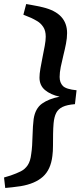

<svg xmlns="http://www.w3.org/2000/svg" viewBox="-50 -734 415 953"><path d="M80 -714Q89 -712 103 -710Q117 -708 132 -704.5Q147 -701 162 -698Q224 -683 253.5 -651Q283 -619 283 -570Q283 -545 277.5 -517Q272 -489 264.5 -459Q257 -429 251.5 -401.5Q246 -374 246 -352Q246 -324 262 -307.5Q278 -291 330 -286L322 -217Q283 -214 261 -203.5Q239 -193 229 -173.5Q219 -154 216 -122Q214 -99 213.5 -69.5Q213 -40 213 -11Q213 18 210 40Q202 108 163 143Q124 178 53 190Q30 193 11 195.5Q-8 198 -24 199L-30 147L3 137Q32 127 53 116.5Q74 106 87.5 86Q101 66 105 30Q108 11 109.5 -12.5Q111 -36 111.5 -60.5Q112 -85 113.5 -106Q115 -127 117 -143Q125 -196 159 -220Q193 -244 246 -254Q201 -264 173.5 -287Q146 -310 146 -349Q146 -367 150.5 -393.5Q155 -420 161 -449.5Q167 -479 172 -506Q177 -533 177 -552Q177 -582 164.5 -600.5Q152 -619 135 -629Q118 -639 105 -645L66 -661Z"/></svg>

Font: Rasa SemiBold
Style: Italic
Weight: 600
Italic angle: -7.10001°
Designer: Anna Giedrys (Yrsa+Rasa design), David Brezina (Yrsa art-direction, Rasa art-direction, design)
Foundry: Rosetta Type Foundry
Version: Version 2.004